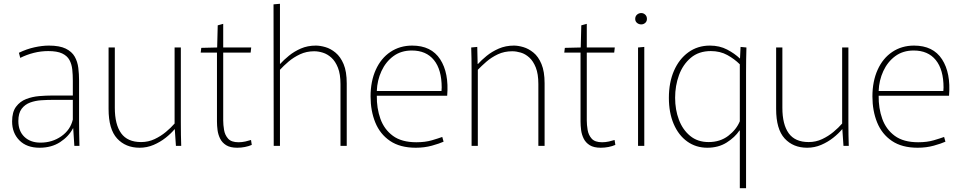

<svg xmlns="http://www.w3.org/2000/svg" viewBox="-20 -771 5086 1015"><path d="M189 10Q121 10 82.5 -29Q44 -68 44 -129Q44 -179 65 -207Q86 -235 118.5 -247.5Q151 -260 187.5 -263Q224 -266 255 -266H365V-344Q365 -376 362 -404Q359 -432 347 -454Q335 -476 308.5 -488.5Q282 -501 235 -501Q196 -501 158.5 -491.5Q121 -482 87 -465L80 -492Q121 -512 162.5 -521Q204 -530 238 -530Q295 -530 327.5 -514Q360 -498 375 -471.5Q390 -445 394 -412Q398 -379 398 -346V-133Q398 -104 398.5 -67.5Q399 -31 400 0H373L367 -93H366Q343 -49 297.5 -19.5Q252 10 189 10ZM194 -17Q256 -17 304 -50.5Q352 -84 365 -139V-243H255Q229 -243 198 -241Q167 -239 139.5 -229Q112 -219 94.5 -196Q77 -173 77 -131Q77 -78 109 -47.5Q141 -17 194 -17Z M718 10Q644 10 599 -39Q554 -88 554 -195V-520H587V-201Q587 -113 620.5 -66.5Q654 -20 726 -20Q764 -20 797 -35.5Q830 -51 857 -73.5Q884 -96 903 -118V-520H936V-125Q936 -87 936.5 -58Q937 -29 938 0H910L904 -88H903Q884 -65 855.5 -42.5Q827 -20 792 -5Q757 10 718 10Z M1234 10Q1197 10 1175.5 -3.5Q1154 -17 1143.5 -38.5Q1133 -60 1130 -83.5Q1127 -107 1127 -128V-493H1041L1044 -518L1128 -520L1131 -637L1160 -645V-520H1308L1305 -493H1160V-134Q1160 -111 1164.5 -84Q1169 -57 1186 -38Q1203 -19 1241 -19Q1259 -19 1277 -23Q1295 -27 1307 -31L1311 -5Q1295 2 1275 6Q1255 10 1234 10Z M1426 -748 1460 -751V-433H1461Q1480 -454 1507.5 -476.5Q1535 -499 1570.5 -514.5Q1606 -530 1650 -530Q1672 -530 1700 -522Q1728 -514 1754 -492.5Q1780 -471 1796.5 -432Q1813 -393 1813 -330V0H1780V-326Q1780 -379 1766.5 -413Q1753 -447 1732 -466Q1711 -485 1687 -492.5Q1663 -500 1641 -500Q1600 -500 1566 -484Q1532 -468 1505.5 -445.5Q1479 -423 1460 -402V0H1427Z M2178 10Q2095 10 2042 -26Q1989 -62 1964 -123.5Q1939 -185 1939 -261Q1939 -341 1966.5 -402Q1994 -463 2044 -496.5Q2094 -530 2159 -530Q2260 -530 2307 -457.5Q2354 -385 2344 -265H1972Q1971 -199 1991 -143Q2011 -87 2057 -53Q2103 -19 2181 -19Q2228 -19 2263.5 -29.5Q2299 -40 2318 -47L2325 -22Q2303 -12 2263.5 -1Q2224 10 2178 10ZM2157 -504Q2100 -504 2059.5 -474Q2019 -444 1996.5 -395Q1974 -346 1972 -290H2314Q2314 -295 2314.5 -300.5Q2315 -306 2315 -308Q2315 -403 2274 -453.5Q2233 -504 2157 -504Z M2473 -395Q2473 -433 2472.5 -462Q2472 -491 2471 -520L2503 -523L2505 -433H2507Q2525 -453 2552.5 -475.5Q2580 -498 2616.5 -514Q2653 -530 2697 -530Q2719 -530 2746.5 -522Q2774 -514 2800 -493Q2826 -472 2842.5 -432.5Q2859 -393 2859 -331V0H2826V-327Q2826 -380 2812.5 -414Q2799 -448 2778 -467Q2757 -486 2733 -493Q2709 -500 2688 -500Q2646 -500 2612 -484Q2578 -468 2551.5 -445Q2525 -422 2506 -402V0H2473Z M3156 10Q3119 10 3097.5 -3.5Q3076 -17 3065.5 -38.5Q3055 -60 3052 -83.5Q3049 -107 3049 -128V-493H2963L2966 -518L3050 -520L3053 -637L3082 -645V-520H3230L3227 -493H3082V-134Q3082 -111 3086.5 -84Q3091 -57 3108 -38Q3125 -19 3163 -19Q3181 -19 3199 -23Q3217 -27 3229 -31L3233 -5Q3217 2 3197 6Q3177 10 3156 10Z M3370 -642Q3357 -642 3347.5 -650Q3338 -658 3338 -671Q3338 -685 3347.5 -693.5Q3357 -702 3370 -702Q3382 -702 3391 -693.5Q3400 -685 3400 -671Q3400 -658 3391 -650Q3382 -642 3370 -642ZM3353 -520 3386 -523V0H3353Z M3891 -81H3889Q3865 -45 3821.5 -17.5Q3778 10 3719 10Q3659 10 3613 -23Q3567 -56 3541.5 -115.5Q3516 -175 3516 -254Q3516 -335 3543 -397Q3570 -459 3619 -494.5Q3668 -530 3733 -530Q3784 -530 3824 -509Q3864 -488 3891 -462H3892L3895 -523L3926 -520Q3925 -490 3924.5 -458Q3924 -426 3924 -388V224H3891ZM3726 -20Q3787 -20 3830 -53Q3873 -86 3891 -130V-431Q3863 -459 3825 -480Q3787 -501 3738 -501Q3674 -501 3632 -465.5Q3590 -430 3569.5 -374Q3549 -318 3549 -254Q3549 -191 3569 -138Q3589 -85 3628.5 -52.5Q3668 -20 3726 -20Z M4247 10Q4173 10 4128 -39Q4083 -88 4083 -195V-520H4116V-201Q4116 -113 4149.5 -66.5Q4183 -20 4255 -20Q4293 -20 4326 -35.5Q4359 -51 4386 -73.5Q4413 -96 4432 -118V-520H4465V-125Q4465 -87 4465.5 -58Q4466 -29 4467 0H4439L4433 -88H4432Q4413 -65 4384.5 -42.5Q4356 -20 4321 -5Q4286 10 4247 10Z M4831 10Q4748 10 4695 -26Q4642 -62 4617 -123.5Q4592 -185 4592 -261Q4592 -341 4619.5 -402Q4647 -463 4697 -496.5Q4747 -530 4812 -530Q4913 -530 4960 -457.5Q5007 -385 4997 -265H4625Q4624 -199 4644 -143Q4664 -87 4710 -53Q4756 -19 4834 -19Q4881 -19 4916.5 -29.5Q4952 -40 4971 -47L4978 -22Q4956 -12 4916.5 -1Q4877 10 4831 10ZM4810 -504Q4753 -504 4712.5 -474Q4672 -444 4649.5 -395Q4627 -346 4625 -290H4967Q4967 -295 4967.5 -300.5Q4968 -306 4968 -308Q4968 -403 4927 -453.5Q4886 -504 4810 -504Z"/></svg>

Font: Murecho ExtraLight
Style: Regular
Weight: 200
Designer: Neil Summerour
Foundry: Positype
Version: Version 1.010; ttfautohint (v1.8.3)